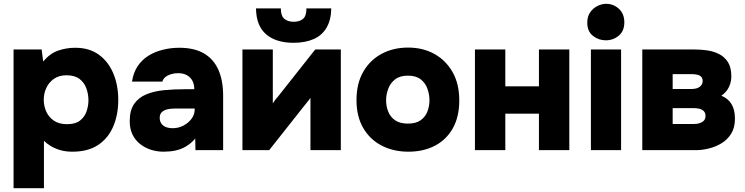

<svg xmlns="http://www.w3.org/2000/svg" viewBox="-20 -786 3902 1005"><path d="M51 199V-527H198L206 -464Q241 -506 284 -521Q327 -536 374 -536Q447 -536 497 -500Q547 -464 573 -402Q599 -340 599 -263Q599 -186 573 -124.5Q547 -63 494 -27.5Q441 8 359 8Q323 8 294.5 -0.5Q266 -9 245 -22Q224 -35 210 -49V199ZM331 -136Q375 -136 399 -155Q423 -174 433 -203Q443 -232 443 -261Q443 -293 432 -323.5Q421 -354 396 -373Q371 -392 328 -392Q289 -392 262.5 -373.5Q236 -355 222.5 -326Q209 -297 209 -264Q209 -231 222 -202Q235 -173 262 -154.5Q289 -136 331 -136Z M836 8Q802 8 770.5 -2Q739 -12 713.5 -32Q688 -52 673.5 -82Q659 -112 659 -152Q659 -209 682.5 -242.5Q706 -276 746.5 -292.5Q787 -309 839 -314Q891 -319 947 -319H997Q997 -344 987.5 -362.5Q978 -381 959 -392Q940 -403 912 -403Q892 -403 874.5 -397.5Q857 -392 845.5 -382.5Q834 -373 830 -359H671Q678 -406 700.5 -439.5Q723 -473 756.5 -494Q790 -515 832 -525.5Q874 -536 918 -536Q996 -536 1046.5 -507Q1097 -478 1122.5 -422Q1148 -366 1148 -283V0H1003L1002 -61Q980 -35 953.5 -19.5Q927 -4 898 2Q869 8 836 8ZM884 -115Q915 -115 941 -129Q967 -143 983 -165Q999 -187 999 -212V-218H902Q883 -218 867.5 -216Q852 -214 840.5 -208.5Q829 -203 822.5 -193.5Q816 -184 816 -169Q816 -152 824.5 -139.5Q833 -127 848.5 -121Q864 -115 884 -115Z M1249 0V-527H1408V-245Q1414 -254 1420.5 -263Q1427 -272 1434 -279L1630 -527H1764V0H1605V-274Q1598 -263 1590 -253.5Q1582 -244 1574 -234L1389 0ZM1516 -562Q1425 -562 1373 -606.5Q1321 -651 1320 -742H1450Q1450 -702 1469 -687Q1488 -672 1517 -672Q1548 -672 1566 -687Q1584 -702 1584 -742H1714Q1713 -682 1689.5 -641.5Q1666 -601 1622 -581.5Q1578 -562 1516 -562Z M2118 8Q2039 8 1977.5 -24Q1916 -56 1881 -116.5Q1846 -177 1846 -262Q1846 -349 1881.5 -410.5Q1917 -472 1978 -504.5Q2039 -537 2116 -537Q2194 -537 2254 -503.5Q2314 -470 2349 -408.5Q2384 -347 2384 -260Q2384 -175 2350.5 -115Q2317 -55 2257 -23.5Q2197 8 2118 8ZM2115 -139Q2158 -139 2182.5 -157Q2207 -175 2217.5 -203Q2228 -231 2228 -261Q2228 -291 2217.5 -321Q2207 -351 2182.5 -370.5Q2158 -390 2115 -390Q2073 -390 2048 -370.5Q2023 -351 2012 -321Q2001 -291 2001 -261Q2001 -230 2012 -202Q2023 -174 2048 -156.5Q2073 -139 2115 -139Z M2466 0V-527H2625V-334H2801V-527H2960V0H2801V-191H2625V0Z M3073 0V-527H3231V0ZM3151 -575Q3113 -575 3083.5 -598.5Q3054 -622 3054 -667Q3054 -699 3068.5 -720.5Q3083 -742 3106 -754Q3129 -766 3153 -766Q3191 -766 3219.5 -740Q3248 -714 3248 -669Q3248 -624 3219 -599.5Q3190 -575 3151 -575Z M3342 0V-527H3616Q3650 -527 3683.5 -522Q3717 -517 3745 -502.5Q3773 -488 3790.5 -460.5Q3808 -433 3808 -386Q3808 -364 3801 -344Q3794 -324 3782 -309Q3770 -294 3756 -285Q3792 -270 3809.5 -240.5Q3827 -211 3827 -165Q3827 -118 3807.5 -86.5Q3788 -55 3756.5 -36Q3725 -17 3689.5 -8.5Q3654 0 3622 0ZM3501 -137H3613Q3631 -137 3644.5 -142Q3658 -147 3665.5 -156Q3673 -165 3673 -180Q3673 -191 3668.5 -198.5Q3664 -206 3655.5 -211Q3647 -216 3635 -218Q3623 -220 3609 -220H3501ZM3501 -320H3594Q3608 -320 3619.5 -322Q3631 -324 3639.5 -329.5Q3648 -335 3653 -343Q3658 -351 3658 -361Q3658 -376 3650.5 -384Q3643 -392 3629.5 -395Q3616 -398 3600 -398H3501Z"/></svg>

Font: Onest ExtraBold
Style: Regular
Weight: 800
Designer: Dmitri Voloshin, Andrey Kudryavtsev
Foundry: Dmitri Voloshin, Andrey Kudryavtsev
Version: Version 1.000;gftools[0.9.33]